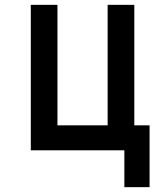

<svg xmlns="http://www.w3.org/2000/svg" viewBox="-20 -620 690 792"><path d="M493 152V0H107V-600H217V-103H424V-600H534V-103H597V152Z"/></svg>

Font: Martian Mono SemiCondensed
Style: Regular
Weight: 400
Width: 4
Designer: Roman Shamin
Foundry: Evil Martians
Version: Version 1.000